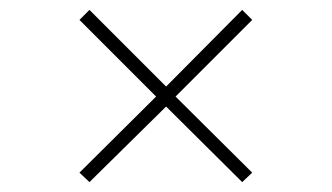

<svg xmlns="http://www.w3.org/2000/svg" viewBox="-20 -582 663 384"><path d="M484.4 -236.7 464.4 -217.8 312.2 -368.9 158.9 -217.8 138.9 -236.7 292.2 -388.9 138.9 -542.2 158.9 -562.2 312.2 -408.9 464.4 -562.2 484.4 -542.2 331.1 -388.9Z"/></svg>

Font: Paperlogy 1 Thin
Style: Regular
Weight: 250
Designer: redesigned by Lee Juim, glyphs from Gmarket Sans & Montserrat
Foundry: PT&
Version: Version 1.001